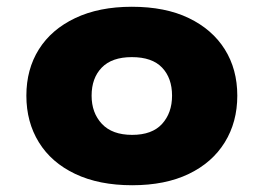

<svg xmlns="http://www.w3.org/2000/svg" viewBox="-20 -537 781 568"><path d="M371 11Q273 11 202.5 -22.5Q132 -56 95 -116Q58 -176 58 -254Q58 -332 95 -391Q132 -450 202.5 -483.5Q273 -517 370 -517Q469 -517 538.5 -483.5Q608 -450 645 -391Q682 -332 682 -254Q682 -176 645 -116Q608 -56 538.5 -22.5Q469 11 371 11ZM371 -138Q430 -138 459.5 -170.5Q489 -203 489 -254Q489 -306 459.5 -337Q430 -368 370 -368Q311 -368 281 -337Q251 -306 251 -254Q251 -203 281.5 -170.5Q312 -138 371 -138Z"/></svg>

Font: Nunito Sans 7pt SemiExpanded Black
Style: Regular
Weight: 900
Width: 6
Designer: Vernon Adams
Foundry: Vernon Adams
Version: Version 3.101;gftools[0.9.27]